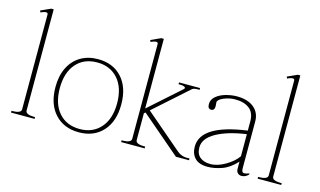

<svg xmlns="http://www.w3.org/2000/svg" viewBox="-86 -975 2074 1243"><g transform="rotate(15 951.0 -353.5)"><path d="M46 -12H57Q79 -12 94.5 -18.5Q110 -25 110 -39V-674Q110 -686 98 -686Q91 -686 80 -682.5Q69 -679 62 -675L57 -687L123 -717H140V-39Q140 -25 155.5 -18.5Q171 -12 193 -12H204V0H46Z M281 -235Q281 -310 308.5 -365.5Q336 -421 386 -450.5Q436 -480 502 -480Q603 -480 662.5 -414.5Q722 -349 722 -235Q722 -121 662.5 -55.5Q603 10 502 10Q401 10 341 -55.5Q281 -121 281 -235ZM694 -235Q694 -339 642 -398.5Q590 -458 502 -458Q413 -458 361.5 -398.5Q310 -339 310 -235Q310 -131 361.5 -71.5Q413 -12 502 -12Q590 -12 642 -71.5Q694 -131 694 -235Z M1239 -12V0H1151L887 -226L878 -218V-39Q878 -25 893.5 -18.5Q909 -12 931 -12H942V0H784V-12H795Q817 -12 832.5 -18.5Q848 -25 848 -39V-674Q848 -686 836 -686Q829 -686 818 -682.5Q807 -679 800 -675L795 -687L861 -717H878V-250L1087 -436Q1092 -440 1092 -445Q1092 -451 1081.5 -454.5Q1071 -458 1057 -458H1046V-470H1187V-458H1176Q1161 -458 1150.5 -455.5Q1140 -453 1132 -444L910 -246L1158 -34Q1171 -23 1187.5 -17.5Q1204 -12 1215 -12Z M1252 -96Q1252 -242 1557 -284V-347Q1557 -403 1522 -430.5Q1487 -458 1427 -458Q1387 -458 1350 -442Q1313 -426 1313 -408Q1313 -403 1314 -395.5Q1315 -388 1315 -382Q1315 -353 1292 -353Q1269 -353 1269 -385Q1269 -416 1295 -437.5Q1321 -459 1359 -469.5Q1397 -480 1433 -480Q1505 -480 1546.5 -446Q1588 -412 1588 -353V-40Q1588 -25 1592 -18Q1596 -11 1607 -11Q1617 -11 1639 -19V-11Q1618 10 1593 10Q1577 10 1567 0Q1557 -10 1557 -28V-76Q1510 -25 1459.5 -7.5Q1409 10 1365 10Q1307 10 1279.5 -19Q1252 -48 1252 -96ZM1557 -112V-260Q1431 -242 1356.5 -200Q1282 -158 1282 -98Q1282 -55 1308 -33.5Q1334 -12 1378 -12Q1426 -12 1479 -43.5Q1532 -75 1557 -112Z M1699 -12H1710Q1732 -12 1747.5 -18.5Q1763 -25 1763 -39V-674Q1763 -686 1751 -686Q1744 -686 1733 -682.5Q1722 -679 1715 -675L1710 -687L1776 -717H1793V-39Q1793 -25 1808.5 -18.5Q1824 -12 1846 -12H1857V0H1699Z"/></g></svg>

Font: Taviraj Thin
Style: Regular
Weight: 250
Designer: Katatrad Team
Foundry: CadsonDemak
Version: Version 1.001